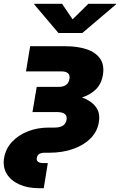

<svg xmlns="http://www.w3.org/2000/svg" viewBox="-46 -790 634 1014"><path d="M162.6 204.1Q101.1 204.1 56.2 184.1Q11.2 164.1 -10.5 127.9Q-32.2 91.8 -24.4 43.9Q-16.1 -4.4 17.1 -40.3Q50.3 -76.2 100.8 -96.2Q151.4 -116.2 211.4 -116.2H241.7Q298.8 -116.2 305.7 -157.7Q312 -198.2 254.9 -198.2H125.5L138.2 -273.4L141.1 -293H141.6L147.9 -331.1H263.2Q314 -331.1 320.8 -373.5Q327.6 -413.1 276.4 -413.1H91.3L113.3 -545.9H298.3Q363.8 -545.9 411.6 -529.8Q459.5 -513.7 482.7 -480.2Q505.9 -446.8 497.6 -395Q489.3 -345.7 459.5 -317.1Q429.7 -288.6 386.7 -275.4Q434.1 -258.8 459.2 -226.6Q484.4 -194.3 476.1 -144.5Q468.3 -96.2 433.1 -60.1Q397.9 -23.9 341.3 -3.7Q284.7 16.6 213.4 16.6H189.5Q152.8 16.6 148.4 43.9Q143.6 71.3 184.1 71.3H206.5L185.1 204.1ZM281.7 -770 337.4 -688 420.9 -770H567.4L566.4 -766.6L388.7 -615.7H262.7L134.8 -766.6L135.7 -770Z"/></svg>

Font: Inter Extra Bold
Style: Italic
Weight: 800
Italic angle: -9.39999°
Designer: Rasmus Andersson
Foundry: rsms
Version: Version 4.000;git-3c8e0fc